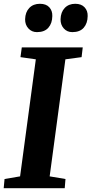

<svg xmlns="http://www.w3.org/2000/svg" viewBox="-26 -993 483 1013"><path d="M-6.5 0 -2 -48.5 80 -62.5 163 -680 82 -691.5 89 -743H410.5L404.5 -691.5L319 -680L236 -62.5L319.5 -48.5L315.5 0ZM169 -823.5Q141.5 -823.5 123.8 -843Q106 -862.5 106.5 -891.5Q107.5 -929 128.5 -951Q149.5 -973 184.5 -973Q217.5 -973 234.2 -954.5Q251 -936 250 -908Q249.5 -870 229.2 -846.8Q209 -823.5 169 -823.5ZM355.5 -823.5Q328 -823.5 310.5 -843Q293 -862.5 293.5 -891.5Q294.5 -929 315.5 -951Q336.5 -973 371 -973Q403 -973 420.2 -954.5Q437.5 -936 436.5 -908Q436 -870 415.8 -846.8Q395.5 -823.5 355.5 -823.5Z"/></svg>

Font: Merriweather Light 18pt ExtraBold
Style: Italic
Weight: 800
Italic angle: -7.8°
Version: Version 2.101